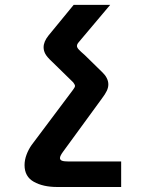

<svg xmlns="http://www.w3.org/2000/svg" viewBox="-20 -570 640 786"><path d="M80.5 106Q80.5 85 88.5 63.5Q96.5 42 109.5 23.5L279 -202.5Q287 -213 287 -218Q287 -223.5 279.5 -233L192.5 -318Q172.5 -336.5 165.5 -349.5Q158.5 -362.5 158.5 -376.5Q158.5 -399.5 178.5 -424.5L281.5 -550H431L313 -410Q303.5 -399.5 299.2 -393.5Q295 -387.5 295 -382Q295 -375.5 302 -367.8Q309 -360 327 -344.5L400.5 -272.5Q411 -262.5 417.2 -250Q423.5 -237.5 423.5 -224.5Q423.5 -211.5 417.2 -198.2Q411 -185 397 -166.5L237.5 52Q225.5 68.5 225.5 77Q225.5 84.5 233.5 87.8Q241.5 91 259.5 91H476V195.5H214Q156.5 195.5 118.5 174.2Q80.5 153 80.5 106Z"/></svg>

Font: JuliaMono SemiBold
Style: Regular
Weight: 600
Monospace: yes
Designer: cormullion
Foundry: corm
Version: Version 0.055; ttfautohint (v1.8.4)